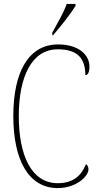

<svg xmlns="http://www.w3.org/2000/svg" viewBox="-20 -951 504 981"><path d="M247 -784V-771H251C290 -815 345 -886 366 -921V-931H321C305 -886 276 -837 247 -784ZM275 10C373 10 432 -53 432 -85C432 -98 428 -107 419 -112C397 -56 356 -15 275 -15C140 -15 76 -158 76 -358C76 -557 141 -699 275 -699C379 -699 416 -650 416 -567C429 -567 437 -582 437 -611C437 -670 383 -724 277 -724C127 -724 48 -585 48 -358C48 -135 125 10 275 10Z"/></svg>

Font: Noto Serif Georgian Condensed Thin
Style: Regular
Weight: 100
Width: 3
Designer: Monotype Design Team, Akaki Razmadze
Foundry: Google LLC
Version: Version 2.003